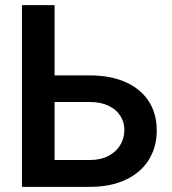

<svg xmlns="http://www.w3.org/2000/svg" viewBox="-20 -727 668 747"><path d="M589.8 -219.7Q589.8 -154.8 558.8 -105Q527.8 -55.2 469 -27.6Q410.2 0 330.1 0H65.4V-707H192.4V-433.6H330.1Q410.6 -433.6 469.2 -407.2Q527.8 -380.9 558.8 -332.8Q589.8 -284.7 589.8 -219.7ZM330.1 -104.5Q371.6 -104.5 401.9 -120.4Q432.1 -136.2 448 -163.1Q463.9 -189.9 463.9 -221.7Q463.9 -252 448 -276.6Q432.1 -301.3 401.9 -315.7Q371.6 -330.1 330.1 -330.1H192.4V-104.5Z"/></svg>

Font: Pretendard Std SemiBold
Style: Regular
Weight: 600
Designer: Base glyphs from Inter by Rasmus Andersson; Hangeul glyphs from Noto Sans CJK(Source Han Sans) by Jang Soo-young and Kan
Foundry: Kil Hyung-jin
Version: Version 1.309